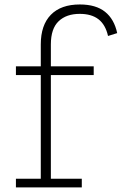

<svg xmlns="http://www.w3.org/2000/svg" viewBox="-20 -818 532 838"><path d="M49.5 0V-38H158V-490.5H49.5V-528.5H158V-624Q158 -708.5 202 -753.5Q246 -798.5 328.5 -798.5Q398.5 -798.5 438.5 -766.5Q478.5 -734.5 491.5 -673.5L451.5 -661Q440.5 -710 410 -733.8Q379.5 -757.5 328 -757.5Q269.5 -757.5 235.8 -725.2Q202 -693 202 -624V-528.5H389V-490.5H202V-38H337V0Z"/></svg>

Font: Hepta Slab Light
Style: Regular
Weight: 300
Designer: Michael LaGattuta
Foundry: Michael LaGattuta
Version: Version 1.102